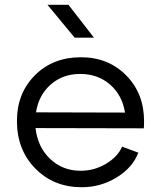

<svg xmlns="http://www.w3.org/2000/svg" viewBox="-20 -765 675 805"><path d="M318 -49Q375 -49 424 -78Q473 -107 492 -150L560 -125Q536 -62 469 -21Q402 20 323 20Q205 20 128 -58.5Q51 -137 51 -258Q51 -374 126.5 -449.5Q202 -525 319 -525Q434 -525 509 -449Q584 -373 584 -257Q584 -238 583 -227L129 -228Q138 -148 190.5 -98.5Q243 -49 318 -49ZM131 -294 504 -293Q493 -365 442 -410Q391 -455 316 -455Q243 -455 192.5 -410.5Q142 -366 131 -294ZM267 -745 374 -607H293L179 -745Z"/></svg>

Font: Metropolitano
Style: Regular
Weight: 400
Designer: Fonts by Alex Slobzheninov & Chris M. Simpson / Changes by Cristiano Sobral
Foundry: Fonts by Alex Slobzheninov & Chris M. Simpson / Changes by Cristiano Sobral
Version: Version 1.00;August 30, 2020;FontCreator 13.0.0.2681 64-bit